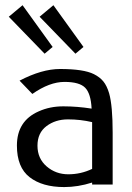

<svg xmlns="http://www.w3.org/2000/svg" viewBox="-20 -719 516 748"><path d="M14.2 0ZM305.2 -509.8ZM67.9 -698.7 185.1 -536.1 153.8 -509.8 14.2 -653.8ZM188 -698.7 305.2 -536.1 273.9 -509.8 134.3 -653.8ZM56.2 -404.8Q143.1 -450.2 213.9 -450.2Q305.7 -450.2 345.7 -430.2Q369.1 -418.5 382.8 -401.6Q396.5 -384.8 405.3 -355Q418.9 -306.6 418.9 -202.1V0H338.9V-7.8Q283.7 9.8 230 9.8Q145 9.8 95.5 -28.6Q45.9 -66.9 45.9 -151.9Q45.9 -248 130.9 -285.2Q174.3 -304.7 226.1 -304.7H227.5Q280.3 -304.7 336.9 -295.9Q334 -354.5 311.8 -377.2Q289.6 -399.9 231.2 -399.9Q172.9 -399.9 106 -353ZM338.9 -61V-243.2Q293.5 -253.9 244.6 -253.9Q195.8 -253.9 160.9 -227.5Q126 -201.2 126 -151.4Q126 -101.6 161.6 -70.8Q197.3 -40 246.1 -40Q294.9 -40 338.9 -61Z"/></svg>

Font: Pfennig
Style: Medium
Weight: 500
Version: Version 20120410 ; ttfautohint (v0.8)